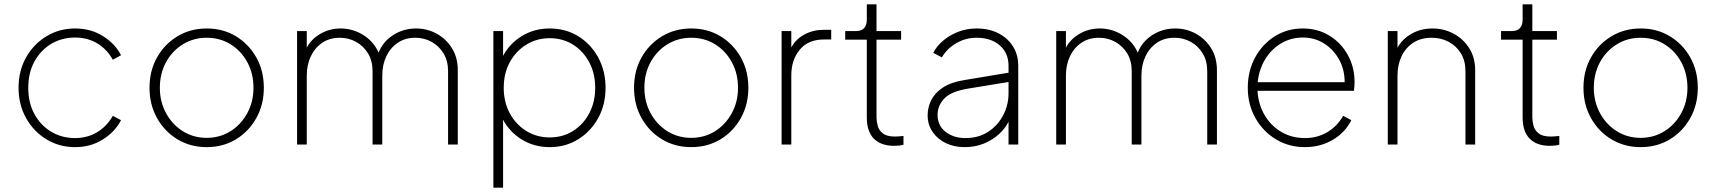

<svg xmlns="http://www.w3.org/2000/svg" viewBox="-20 -670 7956 890"><path d="M328 12Q401 12 457.5 -24Q514 -60 541 -113L503 -133Q475 -84 430 -57Q385 -30 328 -30Q267 -30 218 -59Q169 -88 140 -140.5Q111 -193 111 -263Q111 -333 140 -385.5Q169 -438 218 -467Q267 -496 328 -496Q385 -496 430 -469.5Q475 -443 503 -393L541 -414Q514 -467 457.5 -502.5Q401 -538 328 -538Q255 -538 195.5 -502Q136 -466 101 -404Q66 -342 66 -263Q66 -185 101 -122.5Q136 -60 195.5 -24Q255 12 328 12Z M938 12Q1014 12 1073.5 -24Q1133 -60 1168 -122.5Q1203 -185 1203 -263Q1203 -342 1168 -404Q1133 -466 1073.5 -502Q1014 -538 938 -538Q863 -538 803 -502Q743 -466 708 -404Q673 -342 673 -263Q673 -185 708 -122.5Q743 -60 803 -24Q863 12 938 12ZM938 -31Q877 -31 828 -61.5Q779 -92 750 -145Q721 -198 721 -263Q721 -329 749.5 -381.5Q778 -434 827.5 -464.5Q877 -495 938 -495Q1000 -495 1049 -464.5Q1098 -434 1126.5 -381.5Q1155 -329 1155 -263Q1155 -198 1126 -145Q1097 -92 1048 -61.5Q999 -31 938 -31Z M1357 0H1402V-320Q1402 -369 1420.5 -408.5Q1439 -448 1473.5 -471.5Q1508 -495 1555 -495Q1596 -495 1630.5 -476Q1665 -457 1686 -422.5Q1707 -388 1707 -340V0H1752V-320Q1752 -369 1770.5 -408.5Q1789 -448 1823.5 -471.5Q1858 -495 1905 -495Q1946 -495 1980.5 -476Q2015 -457 2036 -422.5Q2057 -388 2057 -340V0H2102V-345Q2102 -403 2075 -446.5Q2048 -490 2004 -514Q1960 -538 1909 -538Q1850 -538 1802.5 -507.5Q1755 -477 1735 -426Q1712 -478 1663.5 -508Q1615 -538 1559 -538Q1508 -538 1465.5 -513.5Q1423 -489 1402 -449V-526H1357Z M2267 200H2312V-115Q2343 -57 2400 -22.5Q2457 12 2528 12Q2602 12 2660.5 -24.5Q2719 -61 2753 -123Q2787 -185 2787 -263Q2787 -341 2753 -403.5Q2719 -466 2660.5 -502Q2602 -538 2528 -538Q2457 -538 2400 -503.5Q2343 -469 2312 -411V-526H2267ZM2528 -33Q2468 -33 2419.5 -63Q2371 -93 2343 -145Q2315 -197 2315 -263Q2315 -330 2343 -381.5Q2371 -433 2419.5 -463Q2468 -493 2528 -493Q2589 -493 2636.5 -463Q2684 -433 2711.5 -381Q2739 -329 2739 -263Q2739 -197 2711.5 -145Q2684 -93 2636.5 -63Q2589 -33 2528 -33Z M3184 12Q3260 12 3319.5 -24Q3379 -60 3414 -122.5Q3449 -185 3449 -263Q3449 -342 3414 -404Q3379 -466 3319.5 -502Q3260 -538 3184 -538Q3109 -538 3049 -502Q2989 -466 2954 -404Q2919 -342 2919 -263Q2919 -185 2954 -122.5Q2989 -60 3049 -24Q3109 12 3184 12ZM3184 -31Q3123 -31 3074 -61.5Q3025 -92 2996 -145Q2967 -198 2967 -263Q2967 -329 2995.5 -381.5Q3024 -434 3073.5 -464.5Q3123 -495 3184 -495Q3246 -495 3295 -464.5Q3344 -434 3372.5 -381.5Q3401 -329 3401 -263Q3401 -198 3372 -145Q3343 -92 3294 -61.5Q3245 -31 3184 -31Z M3603 0H3648V-320Q3648 -393 3687.5 -440Q3727 -487 3799 -487H3833V-532H3800Q3750 -532 3709.5 -510.5Q3669 -489 3648 -450V-526H3603Z M4125 6Q4131 6 4144.5 5Q4158 4 4168 1V-40Q4161 -39 4149 -38Q4137 -37 4129 -37Q4091 -37 4072.5 -51.5Q4054 -66 4048.5 -87Q4043 -108 4043 -126V-486H4157V-526H4043V-650H3998V-580Q3998 -526 3948 -526H3898V-486H3998V-126Q3998 -60 4031 -27Q4064 6 4125 6Z M4451 12Q4500 12 4540.5 -4.5Q4581 -21 4610.5 -48Q4640 -75 4655 -106V0H4700V-365Q4700 -416 4675.5 -455Q4651 -494 4607.5 -516Q4564 -538 4507 -538Q4460 -538 4420 -522Q4380 -506 4350.5 -480.5Q4321 -455 4306 -425L4346 -404Q4370 -445 4413 -470Q4456 -495 4507 -495Q4574 -495 4614.5 -459.5Q4655 -424 4655 -365V-333L4451 -299Q4388 -289 4350.5 -264Q4313 -239 4296.5 -205.5Q4280 -172 4280 -136Q4280 -92 4303 -58.5Q4326 -25 4364.5 -6.5Q4403 12 4451 12ZM4326 -138Q4326 -180 4357 -213Q4388 -246 4466 -259L4655 -290V-238Q4655 -183 4630 -135.5Q4605 -88 4560.5 -59Q4516 -30 4455 -30Q4400 -30 4363 -59Q4326 -88 4326 -138Z M4876 0H4921V-320Q4921 -369 4939.5 -408.5Q4958 -448 4992.5 -471.5Q5027 -495 5074 -495Q5115 -495 5149.5 -476Q5184 -457 5205 -422.5Q5226 -388 5226 -340V0H5271V-320Q5271 -369 5289.5 -408.5Q5308 -448 5342.5 -471.5Q5377 -495 5424 -495Q5465 -495 5499.5 -476Q5534 -457 5555 -422.5Q5576 -388 5576 -340V0H5621V-345Q5621 -403 5594 -446.5Q5567 -490 5523 -514Q5479 -538 5428 -538Q5369 -538 5321.5 -507.5Q5274 -477 5254 -426Q5231 -478 5182.5 -508Q5134 -538 5078 -538Q5027 -538 4984.5 -513.5Q4942 -489 4921 -449V-526H4876Z M6029 12Q6100 12 6157.5 -21.5Q6215 -55 6244 -113L6206 -133Q6178 -84 6132 -57Q6086 -30 6029 -30Q5968 -30 5919.5 -58.5Q5871 -87 5842 -136.5Q5813 -186 5809 -249H6256Q6259 -272 6259 -288Q6259 -359 6227.5 -415.5Q6196 -472 6142 -505Q6088 -538 6019 -538Q5947 -538 5889.5 -502Q5832 -466 5798 -403.5Q5764 -341 5764 -263Q5764 -186 5799 -123.5Q5834 -61 5894 -24.5Q5954 12 6029 12ZM6019 -496Q6074 -496 6117.5 -468.5Q6161 -441 6187 -394.5Q6213 -348 6213 -289H5810Q5816 -348 5844.5 -395Q5873 -442 5918.5 -469Q5964 -496 6019 -496Z M6413 0H6458V-320Q6458 -369 6476.5 -408.5Q6495 -448 6530.5 -471.5Q6566 -495 6616 -495Q6660 -495 6695.5 -476Q6731 -457 6752 -422.5Q6773 -388 6773 -340V0H6818V-345Q6818 -403 6790.5 -446.5Q6763 -490 6718 -514Q6673 -538 6620 -538Q6566 -538 6523 -513.5Q6480 -489 6458 -449V-526H6413Z M7165 6Q7171 6 7184.5 5Q7198 4 7208 1V-40Q7201 -39 7189 -38Q7177 -37 7169 -37Q7131 -37 7112.5 -51.5Q7094 -66 7088.5 -87Q7083 -108 7083 -126V-486H7197V-526H7083V-650H7038V-580Q7038 -526 6988 -526H6938V-486H7038V-126Q7038 -60 7071 -27Q7104 6 7165 6Z M7585 12Q7661 12 7720.5 -24Q7780 -60 7815 -122.5Q7850 -185 7850 -263Q7850 -342 7815 -404Q7780 -466 7720.5 -502Q7661 -538 7585 -538Q7510 -538 7450 -502Q7390 -466 7355 -404Q7320 -342 7320 -263Q7320 -185 7355 -122.5Q7390 -60 7450 -24Q7510 12 7585 12ZM7585 -31Q7524 -31 7475 -61.5Q7426 -92 7397 -145Q7368 -198 7368 -263Q7368 -329 7396.5 -381.5Q7425 -434 7474.5 -464.5Q7524 -495 7585 -495Q7647 -495 7696 -464.5Q7745 -434 7773.5 -381.5Q7802 -329 7802 -263Q7802 -198 7773 -145Q7744 -92 7695 -61.5Q7646 -31 7585 -31Z"/></svg>

Font: Plus Jakarta Sans ExtraLight
Style: Regular
Weight: 200
Designer: Gumpita Rahayu
Foundry: Tokotype
Version: Version 2.004; ttfautohint (v1.8.3)